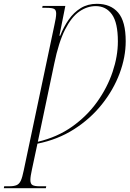

<svg xmlns="http://www.w3.org/2000/svg" viewBox="-91 -745 678 1005"><path d="M-71 240 -69 230H-42Q-18 230 -4 224Q10 218 18 200.5Q26 183 33 148L194 -615Q198 -633 200.5 -648Q203 -663 203 -674Q203 -692 193 -698Q183 -704 152 -704H130L132 -714H251L220 -558H224Q242 -604 268.5 -642Q295 -680 331.5 -702.5Q368 -725 416 -725Q488 -725 527.5 -679Q567 -633 567 -529Q567 -446 535 -360.5Q503 -275 442.5 -199Q382 -123 296.5 -68.5Q211 -14 105 7L76 143Q72 161 70 174.5Q68 188 68 197Q68 218 79.5 224Q91 230 115 230H151L149 240ZM107 -3Q209 -27 287 -82.5Q365 -138 418 -212.5Q471 -287 498.5 -369Q526 -451 526 -528Q526 -626 495 -669.5Q464 -713 410 -713Q365 -713 324 -684.5Q283 -656 249.5 -590Q216 -524 193 -412Z"/></svg>

Font: Noto Serif Display Condensed ExtraLight
Style: Italic
Weight: 200
Width: 3
Italic angle: -12°
Designer: Monotype Design Team
Foundry: Monotype Imaging Inc.
Version: Version 2.009